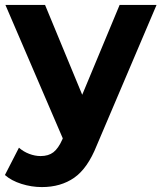

<svg xmlns="http://www.w3.org/2000/svg" viewBox="-22 -558 656 780"><path d="M614 -538 371 33Q334 126 279.5 164Q225 202 148 202Q106 202 65 189Q24 176 -2 153L55 42Q73 58 96.5 67Q120 76 143 76Q175 76 195 60.5Q215 45 231 9L233 4L0 -538H161L312 -173L464 -538Z"/></svg>

Font: APTA Sans Regular
Style: Bold Italic
Weight: 700
Version: Version 7.200